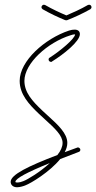

<svg xmlns="http://www.w3.org/2000/svg" viewBox="-20 -743 406 810"><path d="M52 47C64 47 80 42 87 39C111 30 190 -18 234 -72C258 -81 284 -91 312 -102C316 -103 319 -107 319 -111C319 -116 314 -121 309 -121C308 -121 306 -121 305 -120L253 -101C260 -114 264 -127 264 -140C264 -180 225 -216 183 -254C175 -262 166 -269 158 -277C116 -317 83 -353 83 -402C83 -476 181 -564 277 -594C286 -597 290 -598 295 -598H297C295 -579 235 -529 190 -500C187 -499 185 -496 185 -492C185 -486 190 -482 195 -482C197 -482 199 -482 200 -484C247 -513 317 -568 317 -599C317 -611 309 -618 295 -618C288 -618 280 -617 271 -614C169 -580 63 -486 63 -402C63 -345 102 -303 144 -263C153 -255 161 -247 170 -239C212 -201 244 -171 244 -140C244 -124 236 -106 222 -89C99 -42 25 -6 25 24C25 37 35 47 52 47ZM52 27C47 27 45 26 45 24C45 10 96 -17 190 -55C149 -17 97 14 79 21C72 24 62 27 52 27ZM255 -658C258 -657 262 -657 266 -659C294 -670 329 -686 361 -704C364 -706 366 -709 366 -713C366 -718 362 -723 356 -723C354 -723 352 -722 351 -722C320 -704 286 -689 260 -678C234 -689 201 -704 170 -722C168 -722 167 -723 165 -723C160 -723 155 -718 155 -713C155 -709 157 -706 160 -704C193 -685 228 -669 255 -658Z"/></svg>

Font: Mistral SingleLine Outline
Style: Regular
Weight: 300
Designer: François Chastanet, Élisa Garzelli, Anais Alves, Morgane Autin
Foundry: institut supérieur des arts et du design Toulouse / isdaT
Version: Version 1.000;Glyphs 3.3 (3337)